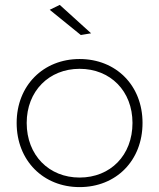

<svg xmlns="http://www.w3.org/2000/svg" viewBox="-20 -763 650 784"><path d="M224 -743 183 -723 310 -620 352 -627ZM305 -522C157 -522 48 -414 48 -261C48 -107 157 1 305 1C454 1 562 -107 562 -261C562 -414 454 -522 305 -522ZM305 -482C431 -482 521 -391 521 -261C521 -129 431 -38 305 -38C180 -38 89 -129 89 -261C89 -391 180 -482 305 -482Z"/></svg>

Font: Montserrat arm ExtraLight
Style: Regular
Weight: 275
Designer: Julieta Ulanovsky
Foundry: Julieta Ulanovsky
Version: Version 6.000;PS 006.000;hotconv 1.0.88;makeotf.lib2.5.64775